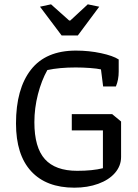

<svg xmlns="http://www.w3.org/2000/svg" viewBox="-20 -860 638 888"><path d="M165 -829 216 -840 300 -765H305L386 -840L439 -829L340 -696H265ZM54 -289Q54 -449 123 -537.5Q192 -626 331 -626Q392 -626 447.5 -614Q503 -602 529 -585V-529Q529 -491 516 -460H457L447 -539Q430 -543 396.5 -545.5Q363 -548 330 -548Q255 -548 199 -536Q172 -488 155.5 -424Q139 -360 139 -295Q139 -178 187.5 -124Q236 -70 337 -70Q408 -70 456 -82V-257H312V-332H499L540 -298V-134Q540 -93 512 -60.5Q484 -28 434.5 -10Q385 8 324 8Q194 8 124 -68Q54 -144 54 -289Z"/></svg>

Font: Athiti Medium
Style: Regular
Weight: 500
Designer: CadsonDemak Team
Foundry: CadsonDemak
Version: Version 1.032